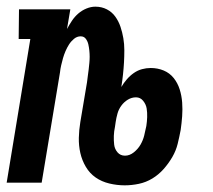

<svg xmlns="http://www.w3.org/2000/svg" viewBox="-20 -548 640 576"><path d="M354 8Q331 8 308 2.5Q285 -3 267 -15.5Q249 -28 237.5 -47.5Q226 -67 221 -89Q216 -111 216.5 -134.5Q217 -158 221 -182L241 -301Q242 -311 243.5 -320.5Q245 -330 246 -339.5Q247 -349 248 -358.5Q249 -368 249 -377.5Q249 -387 248 -396.5Q247 -406 245 -415Q243 -424 237.5 -431.5Q232 -439 222 -439Q211 -439 202 -431.5Q193 -424 187 -414.5Q181 -405 176.5 -394.5Q172 -384 169 -373.5Q166 -363 163.5 -352Q161 -341 160 -331L105 0H0L71 -431H36L37 -520H191L181 -461Q188 -474 196 -486Q204 -498 215 -507.5Q226 -517 239.5 -522.5Q253 -528 266 -528Q285 -528 300.5 -520Q316 -512 326 -498Q336 -484 341.5 -467.5Q347 -451 350 -433.5Q353 -416 353 -397.5Q353 -379 352 -361Q351 -343 349 -324.5Q347 -306 344 -287Q351 -299 360.5 -310Q370 -321 381.5 -329Q393 -337 406 -340.5Q419 -344 432 -344Q453 -344 471 -336.5Q489 -329 501 -314Q513 -299 519 -280Q525 -261 526.5 -240.5Q528 -220 526.5 -199.5Q525 -179 522 -158Q518 -137 513 -116.5Q508 -96 497 -77Q486 -58 471 -41Q456 -24 437 -12.5Q418 -1 396.5 3.5Q375 8 354 8ZM355 -81Q369 -81 381.5 -91Q394 -101 401.5 -114Q409 -127 412.5 -141Q416 -155 419 -170Q421 -183 421.5 -196.5Q422 -210 420 -222.5Q418 -235 409.5 -245.5Q401 -256 388 -256Q375 -256 363.5 -249Q352 -242 344 -231Q336 -220 332.5 -207.5Q329 -195 327 -182L325 -168Q322 -154 321.5 -140.5Q321 -127 322.5 -114Q324 -101 332.5 -91Q341 -81 355 -81Z"/></svg>

Font: Iosevka HT Extended
Style: Bold Italic
Weight: 700
Width: 7
Italic angle: -9°
Monospace: yes
Designer: Belleve Invis
Foundry: Belleve Invis
Version: Version 32.3.0; ttfautohint (v1.8.4)